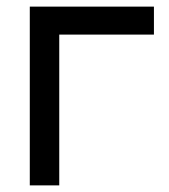

<svg xmlns="http://www.w3.org/2000/svg" viewBox="-20 -560 510 580"><path d="M159 0H70V-540H445V-455.5H159Z"/></svg>

Font: CCSD_manrope Medium
Style: Regular
Weight: 500
Designer: Mikhail Sharanda
Foundry: Mikhail Sharanda
Version: Version 4.503